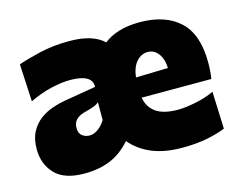

<svg xmlns="http://www.w3.org/2000/svg" viewBox="-79 -635 961 769"><g transform="rotate(-15 401.0 -251.0)"><path d="M185.5 13Q101 13 62.5 -28Q24 -69 24 -130Q24 -173.5 39.5 -202.2Q55 -231 79.2 -248.8Q103.5 -266.5 130.8 -275.8Q158 -285 181 -289L314.5 -311.5Q316.5 -364 224 -364Q189.5 -364 144.5 -353.5Q99.5 -343 55 -321L47 -476.5Q82 -489 137.8 -502.2Q193.5 -515.5 261.5 -515.5Q358.5 -515.5 404 -472Q430.5 -493 467.5 -504.2Q504.5 -515.5 553 -515.5Q659 -515.5 718.2 -460.8Q777.5 -406 777.5 -289.5Q777.5 -268.5 776.2 -252.8Q775 -237 772.5 -221.5H483.5Q490.5 -180.5 521.8 -158.8Q553 -137 613.5 -137Q640 -137 684 -145.5Q728 -154 763.5 -171L769.5 -16.5Q740 -4 695 5.2Q650 14.5 590 14.5Q515.5 14.5 463 -7.8Q410.5 -30 378 -70Q338.5 -25 291.2 -6Q244 13 185.5 13ZM554 -392Q527.5 -392 507.5 -370Q487.5 -348 482.5 -305.5L616 -309Q614.5 -347.5 597 -369.8Q579.5 -392 554 -392ZM243 -129Q261.5 -129 279.2 -141.8Q297 -154.5 309.5 -175.5V-249Q302 -242 289.2 -236.8Q276.5 -231.5 245 -223.5Q226 -218.5 213 -206Q200 -193.5 200 -171.5Q200 -148.5 213.5 -138.8Q227 -129 243 -129Z"/></g></svg>

Font: Commissioner ExtraBold
Style: Regular
Weight: 800
Designer: Kostas Bartsokas
Foundry: Kostas Bartsokas
Version: Version 1.000; ttfautohint (v1.8.3)